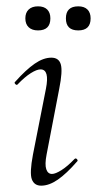

<svg xmlns="http://www.w3.org/2000/svg" viewBox="-20 -577 306 606"><path d="M110 9Q88 9 80.5 -11Q73 -31 84 -89L125 -297Q137 -358 108 -358Q96 -358 77 -346Q58 -334 36 -311Q33 -307 28.5 -311.5Q24 -316 28 -319Q62 -357 89.5 -376Q117 -395 142 -395Q166 -395 172 -373.5Q178 -352 167 -297L127 -89Q121 -58 126 -43Q131 -28 144 -28Q155 -28 174 -40Q193 -52 215 -75Q219 -79 223 -74.5Q227 -70 223 -67Q190 -29 162.5 -10Q135 9 110 9ZM100 -481Q81 -481 70.5 -491Q60 -501 60 -519Q60 -537 70.5 -547Q81 -557 100 -557Q119 -557 129 -547Q139 -537 139 -519Q139 -481 100 -481ZM227 -481Q188 -481 188 -519Q188 -557 227 -557Q246 -557 256 -547Q266 -537 266 -519Q266 -481 227 -481Z"/></svg>

Font: Cormorant Light Light
Style: Italic
Weight: 300
Italic angle: -10°
Version: Version 4.000